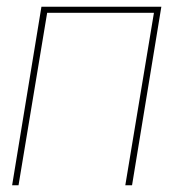

<svg xmlns="http://www.w3.org/2000/svg" viewBox="-20 -550 540 570"><path d="M16 0 103 -530H459L372 0H352L437 -512H120L35 0Z"/></svg>

Font: Iosevka Curly Thin Oblique
Style: Regular
Weight: 100
Italic angle: -9°
Monospace: yes
Designer: Belleve Invis
Foundry: Belleve Invis
Version: Version 11.1.0; ttfautohint (v1.8.3)